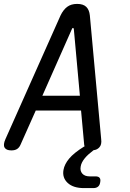

<svg xmlns="http://www.w3.org/2000/svg" viewBox="-45 -760 665 983"><path d="M386 -19 370 -194H138L60 -19Q54 -5 43 2.5Q32 10 13 10Q-13 10 -21.5 -4.5Q-30 -19 -17 -48L265 -681Q279 -710 299 -725Q319 -740 350 -740Q381 -740 396.5 -725Q412 -710 415 -681L473 -48Q477 -19 463 -5Q452 7 434 9Q405 31 390 49Q371 72 368 93Q364 115 376.5 129Q389 143 414 143H444Q459 143 465 150.5Q471 158 468 173Q466 188 457 195.5Q448 203 433 203H385Q330 203 301.5 176.5Q273 150 280 110Q285 81 309 52Q333 23 386 -10H388Q387 -14 386 -19ZM364 -270 333 -611Q332 -617 328.5 -617Q325 -617 323 -611L172 -270Z"/></svg>

Font: Maple Mono NL
Style: Italic
Weight: 400
Italic angle: -10°
Monospace: yes
Designer: subframe7536
Version: Version 7.000